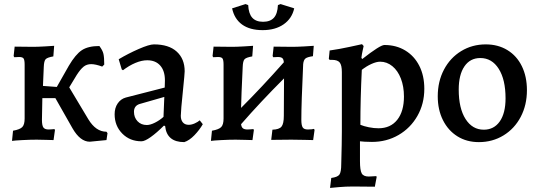

<svg xmlns="http://www.w3.org/2000/svg" viewBox="-20 -686 2642 943"><path d="M508 -32 503 2 421 10Q374 10 336 -56L252 -204H188Q186 -126 186 -98Q186 -70 193 -60Q200 -50 219 -50Q229 -50 236.5 -51Q244 -52 247 -52L250 -48L243 2Q234 2 209 1Q184 0 160 0Q129 0 90.5 2Q52 4 39 6L44 -44Q78 -50 89.5 -62Q101 -74 101 -104V-368Q101 -391 96 -398.5Q91 -406 74 -406L50 -405L47 -411L52 -457L142 -456Q164 -456 199.5 -458Q235 -460 246 -461L242 -409Q213 -404 204.5 -395.5Q196 -387 195 -357L191 -264L259 -259L318 -363Q351 -419 382 -439.5Q413 -460 468 -460Q484 -439 488 -421.5Q492 -404 492 -369L482 -359Q449 -371 428 -371Q406 -371 390.5 -358.5Q375 -346 357 -318L320 -257L414 -100Q451 -39 503 -39Z M791 -67 785 -69Q750 -34 720.5 -13Q691 8 675 8Q618 8 580.5 -30Q543 -68 543 -125Q543 -156 558 -178Q573 -200 598 -207L789 -256L790 -291Q790 -338 767 -364Q744 -390 703 -390Q676 -390 645 -377Q614 -364 584 -341L578 -345L563 -395Q610 -423 661.5 -445.5Q713 -468 736 -468Q809 -468 848 -432.5Q887 -397 887 -336Q887 -324 879 -246Q868 -140 868 -117Q868 -97 878 -85Q888 -73 907 -73Q921 -73 936.5 -80Q952 -87 961 -95L976 -76Q960 -48 935 -22Q910 4 885 12Q799 12 791 -67ZM783 -112 787 -210 665 -175Q638 -166 638 -137Q638 -109 655.5 -90.5Q673 -72 701 -72Q718 -72 741 -83.5Q764 -95 783 -112Z M1525 -48 1518 2Q1508 2 1477.5 1Q1447 0 1411 0L1312 1L1318 -49Q1351 -50 1362.5 -64Q1374 -78 1374 -117L1375 -301Q1259 -185 1164 -76Q1166 -61 1173.5 -55.5Q1181 -50 1196 -50Q1206 -50 1213.5 -51Q1221 -52 1224 -52L1227 -48L1220 2Q1211 2 1186 1Q1161 0 1137 0Q1106 0 1067.5 2Q1029 4 1016 6L1021 -44Q1055 -50 1066.5 -62Q1078 -74 1078 -104V-368Q1078 -391 1073 -398.5Q1068 -406 1051 -406L1027 -405L1024 -411L1029 -457L1119 -456Q1141 -456 1176.5 -458Q1212 -460 1223 -461L1219 -409Q1190 -404 1181.5 -395.5Q1173 -387 1172 -357Q1165 -212 1164 -156Q1268 -260 1374 -380Q1373 -395 1366.5 -400.5Q1360 -406 1345 -406L1322 -405L1319 -411L1324 -457L1415 -456Q1438 -456 1474 -458Q1510 -460 1521 -461L1517 -410Q1489 -406 1480 -398.5Q1471 -391 1469 -371Q1460 -178 1460 -98Q1460 -71 1466.5 -60.5Q1473 -50 1492 -50Q1503 -50 1511 -51Q1519 -52 1522 -53ZM1120 -645 1186 -666 1199 -661Q1201 -619 1219 -599Q1237 -579 1272 -579Q1307 -579 1325 -598.5Q1343 -618 1345 -661L1358 -666L1425 -645Q1414 -595 1373 -566.5Q1332 -538 1270 -538Q1207 -538 1169 -565.5Q1131 -593 1120 -645Z M1607 188Q1638 184 1647 171.5Q1656 159 1656 120Q1659 15 1659 -41V-332Q1659 -366 1648.5 -379Q1638 -392 1611 -392H1599L1595 -397L1599 -438Q1648 -445 1696 -455.5Q1744 -466 1758 -469L1766 -460Q1765 -455 1761 -437Q1757 -419 1755 -402L1759 -396Q1847 -465 1868 -465Q1926 -465 1970.5 -438Q2015 -411 2039.5 -362.5Q2064 -314 2064 -250Q2064 -176 2030 -116.5Q1996 -57 1937.5 -23Q1879 11 1807 11Q1789 11 1771.5 10Q1754 9 1748 8V106Q1748 150 1756.5 165.5Q1765 181 1791 181Q1801 181 1811 180Q1821 179 1828 179L1830 183L1821 231L1714 230Q1678 230 1644.5 233Q1611 236 1601 237ZM1964 -212Q1964 -261 1949 -300Q1934 -339 1907 -361Q1880 -383 1847 -383Q1829 -383 1804.5 -372Q1780 -361 1757 -343Q1750 -201 1750 -73Q1767 -66 1791.5 -61Q1816 -56 1839 -56Q1898 -56 1931 -97.5Q1964 -139 1964 -212Z M2130 -213Q2130 -286 2160.5 -344Q2191 -402 2245 -435Q2299 -468 2366 -468Q2426 -468 2472 -440Q2518 -412 2543 -361Q2568 -310 2568 -243Q2568 -170 2537.5 -112Q2507 -54 2453 -21Q2399 12 2332 12Q2272 12 2226.5 -16.5Q2181 -45 2155.5 -96Q2130 -147 2130 -213ZM2463 -203Q2463 -295 2429.5 -348Q2396 -401 2339 -401Q2289 -401 2261 -360Q2233 -319 2233 -246Q2233 -154 2266.5 -101.5Q2300 -49 2356 -49Q2406 -49 2434.5 -89.5Q2463 -130 2463 -203Z"/></svg>

Font: Alegreya Medium
Style: Regular
Weight: 500
Designer: Juan Pablo del Peral
Foundry: Huerta Tipografica
Version: Version 2.007; ttfautohint (v1.6)